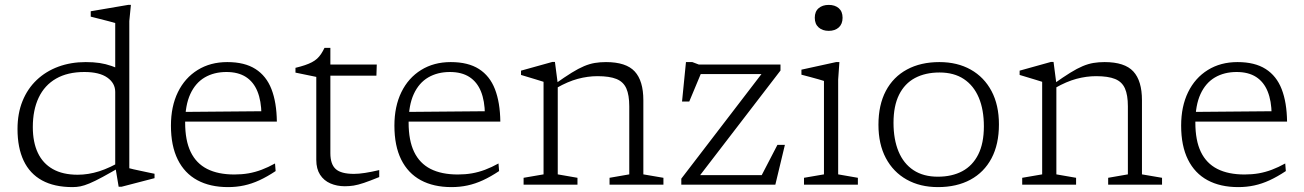

<svg xmlns="http://www.w3.org/2000/svg" viewBox="-20 -754 5326 784"><path d="M450.5 -378.5Q450.5 -414.5 418.2 -437.2Q386 -460 324.5 -460Q256 -460 209 -433Q162 -406 138 -355.5Q114 -305 114 -235Q114 -173.5 134.5 -130Q155 -86.5 195.8 -63.5Q236.5 -40.5 297 -40.5Q340.5 -40.5 384.8 -54.5Q429 -68.5 483 -100.5V-79Q432.5 -49.5 399.8 -31.8Q367 -14 345.2 -5Q323.5 4 308 7Q292.5 10 276.5 10Q201.5 10 151.5 -17.5Q101.5 -45 76.5 -98Q51.5 -151 51.5 -227Q51.5 -291 72 -341.5Q92.5 -392 130 -427.5Q167.5 -463 218.5 -481.8Q269.5 -500.5 330 -500.5Q361.5 -500.5 386.5 -496.8Q411.5 -493 436 -484.5Q460.5 -476 490 -462L450.5 -434V-660Q444.5 -662 426 -666.8Q407.5 -671.5 386.2 -677Q365 -682.5 350.5 -686V-708L503 -734H514.5L508 -668V-67Q512.5 -65.5 526 -62.5Q539.5 -59.5 556.2 -56Q573 -52.5 588 -49.2Q603 -46 611 -44.5V-26.5L476.5 8.5H464.5L450.5 -75.5Z M908 -500.5Q979 -500.5 1023.2 -472.2Q1067.5 -444 1088.5 -390Q1109.5 -336 1110.5 -257.5H729.5L726.5 -297L1072.5 -300L1047.5 -286.5Q1047 -342 1031.2 -380.8Q1015.5 -419.5 984 -439.8Q952.5 -460 904.5 -460Q854 -460 816 -437.8Q778 -415.5 757 -369.8Q736 -324 736 -253.5Q736 -180.5 758.5 -133.8Q781 -87 825.8 -64.2Q870.5 -41.5 937 -41.5Q967.5 -41.5 994.8 -46.2Q1022 -51 1048.5 -61Q1075 -71 1103 -86.5L1105.5 -55.5Q1071 -32.5 1039.5 -18Q1008 -3.5 976.8 3.2Q945.5 10 911 10Q838 10 785.8 -18.2Q733.5 -46.5 705.8 -102.5Q678 -158.5 678 -241Q678 -319.5 706.5 -377.8Q735 -436 787 -468.2Q839 -500.5 908 -500.5Z M1329 -128.5Q1329 -83.5 1350.8 -63.8Q1372.5 -44 1425.5 -44Q1445 -44 1470.8 -48Q1496.5 -52 1528.5 -59.5V-31Q1490.5 -15.5 1466 -7.2Q1441.5 1 1424 3.8Q1406.5 6.5 1388 6.5Q1356 6.5 1329.2 -5Q1302.5 -16.5 1287 -40.5Q1271.5 -64.5 1271.5 -101V-440L1186.5 -457.5V-477Q1209 -482.5 1225.2 -488Q1241.5 -493.5 1253.8 -500Q1266 -506.5 1274.8 -514.5Q1283.5 -522.5 1290.8 -533.2Q1298 -544 1305 -558.5H1329V-473ZM1301 -445 1301.5 -490.5H1518.5L1517 -445Z M1820.5 -500.5Q1891.5 -500.5 1935.8 -472.2Q1980 -444 2001 -390Q2022 -336 2023 -257.5H1642L1639 -297L1985 -300L1960 -286.5Q1959.5 -342 1943.8 -380.8Q1928 -419.5 1896.5 -439.8Q1865 -460 1817 -460Q1766.5 -460 1728.5 -437.8Q1690.5 -415.5 1669.5 -369.8Q1648.5 -324 1648.5 -253.5Q1648.5 -180.5 1671 -133.8Q1693.5 -87 1738.2 -64.2Q1783 -41.5 1849.5 -41.5Q1880 -41.5 1907.2 -46.2Q1934.5 -51 1961 -61Q1987.5 -71 2015.5 -86.5L2018 -55.5Q1983.5 -32.5 1952 -18Q1920.5 -3.5 1889.2 3.2Q1858 10 1823.5 10Q1750.5 10 1698.2 -18.2Q1646 -46.5 1618.2 -102.5Q1590.5 -158.5 1590.5 -241Q1590.5 -319.5 1619 -377.8Q1647.5 -436 1699.5 -468.2Q1751.5 -500.5 1820.5 -500.5Z M2257.5 -412.5V-42L2338 -28V0H2118V-28L2199.5 -42V-420Q2191.5 -423 2166.5 -430.2Q2141.5 -437.5 2107.5 -448V-465.5L2235 -501H2246ZM2469 -28 2549.5 -42V-320Q2549.5 -366 2537.5 -393Q2525.5 -420 2497.2 -431.5Q2469 -443 2420 -443Q2380 -443 2339.2 -432Q2298.5 -421 2253 -395L2246.5 -411.5Q2286 -439.5 2314.2 -457Q2342.5 -474.5 2365.2 -484Q2388 -493.5 2409.2 -497Q2430.5 -500.5 2454.5 -500.5Q2536.5 -500.5 2571.8 -462.2Q2607 -424 2607 -344.5V-42L2689 -28V0H2469Z M2762 0V-24.5L3105 -472L3121.5 -451.5H2803.5L2851.5 -476L2794.5 -339.5H2765L2781 -500.5H2807L2833.5 -490.5H3167V-466L2822.5 -17.5L2808.5 -39H3109L3078.5 -16L3154.5 -162.5H3185L3146 0Z M3364 -628Q3338.5 -628 3322.8 -642Q3307 -656 3307 -681.5Q3307 -707 3322.8 -720.5Q3338.5 -734 3364 -734Q3389.5 -734 3405 -720.5Q3420.5 -707 3420.5 -681.5Q3420.5 -656 3405 -642Q3389.5 -628 3364 -628ZM3407.5 -500.5 3402.5 -429V-42L3483 -28V0H3263V-28L3344.5 -42V-423.5Q3339 -425.5 3323 -430Q3307 -434.5 3287.5 -439.8Q3268 -445 3252.5 -449V-469.5L3394 -500.5Z M3809.5 -32.5Q3867.5 -32.5 3909.5 -55Q3951.5 -77.5 3974.5 -123.2Q3997.5 -169 3997.5 -238Q3997.5 -306 3976.8 -355.2Q3956 -404.5 3915.8 -431.2Q3875.5 -458 3816.5 -458Q3758.5 -458 3716.2 -435.5Q3674 -413 3651.2 -367.2Q3628.5 -321.5 3628.5 -252.5Q3628.5 -185 3649 -135.5Q3669.5 -86 3710 -59.2Q3750.5 -32.5 3809.5 -32.5ZM3810 10Q3737 10 3682.2 -20.8Q3627.5 -51.5 3597.2 -108.5Q3567 -165.5 3567 -244.5Q3567 -325.5 3597.2 -382.8Q3627.5 -440 3683.5 -470.2Q3739.5 -500.5 3816 -500.5Q3889 -500.5 3943.8 -469.8Q3998.5 -439 4028.8 -382Q4059 -325 4059 -246Q4059 -165 4028.8 -107.8Q3998.5 -50.5 3942.5 -20.2Q3886.5 10 3810 10Z M4293.5 -412.5V-42L4374 -28V0H4154V-28L4235.5 -42V-420Q4227.5 -423 4202.5 -430.2Q4177.5 -437.5 4143.5 -448V-465.5L4271 -501H4282ZM4505 -28 4585.5 -42V-320Q4585.5 -366 4573.5 -393Q4561.5 -420 4533.2 -431.5Q4505 -443 4456 -443Q4416 -443 4375.2 -432Q4334.5 -421 4289 -395L4282.5 -411.5Q4322 -439.5 4350.2 -457Q4378.5 -474.5 4401.2 -484Q4424 -493.5 4445.2 -497Q4466.5 -500.5 4490.5 -500.5Q4572.5 -500.5 4607.8 -462.2Q4643 -424 4643 -344.5V-42L4725 -28V0H4505Z M5033 -500.5Q5104 -500.5 5148.2 -472.2Q5192.5 -444 5213.5 -390Q5234.5 -336 5235.5 -257.5H4854.5L4851.5 -297L5197.5 -300L5172.5 -286.5Q5172 -342 5156.2 -380.8Q5140.5 -419.5 5109 -439.8Q5077.5 -460 5029.5 -460Q4979 -460 4941 -437.8Q4903 -415.5 4882 -369.8Q4861 -324 4861 -253.5Q4861 -180.5 4883.5 -133.8Q4906 -87 4950.8 -64.2Q4995.5 -41.5 5062 -41.5Q5092.5 -41.5 5119.8 -46.2Q5147 -51 5173.5 -61Q5200 -71 5228 -86.5L5230.5 -55.5Q5196 -32.5 5164.5 -18Q5133 -3.5 5101.8 3.2Q5070.5 10 5036 10Q4963 10 4910.8 -18.2Q4858.5 -46.5 4830.8 -102.5Q4803 -158.5 4803 -241Q4803 -319.5 4831.5 -377.8Q4860 -436 4912 -468.2Q4964 -500.5 5033 -500.5Z"/></svg>

Font: Newsreader 9pt Light
Style: Regular
Weight: 300
Designer: Hugues Gentile
Foundry: Production Type
Version: Version 1.003